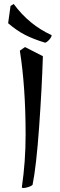

<svg xmlns="http://www.w3.org/2000/svg" viewBox="-20 -914 301 967"><path d="M144 17Q138 23 122.5 28Q107 33 98.5 33Q90 33 90 29Q109 -100 109 -235Q109 -475 80 -659L106 -677L196 -631Q191 -470 177 -273.5Q163 -77 144 17ZM21 -797 33 -884 49 -894Q126 -789 240 -737Q240 -727 227.5 -713.5Q215 -700 207 -699Q148 -717 106 -738.5Q64 -760 21 -797Z"/></svg>

Font: Julee
Style: Regular
Weight: 400
Version: Version 1.001